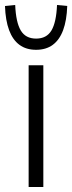

<svg xmlns="http://www.w3.org/2000/svg" viewBox="-39 -751 290 771"><path d="M76 0V-489H135V0ZM106 -551Q66 -551 39 -571Q12 -591 -2.5 -630Q-17 -669 -19 -727L22 -731Q25 -661 44.5 -628.5Q64 -596 106 -596Q148 -596 167.5 -628.5Q187 -661 190 -731L231 -727Q229 -669 214.5 -630Q200 -591 173 -571Q146 -551 106 -551Z"/></svg>

Font: Nunito Sans 10pt Condensed Light
Style: Regular
Weight: 300
Width: 3
Designer: Vernon Adams
Foundry: Vernon Adams
Version: Version 3.101;gftools[0.9.27]